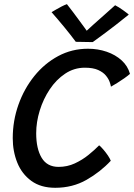

<svg xmlns="http://www.w3.org/2000/svg" viewBox="-20 -897 644 922"><path d="M512 -125Q462.1 -71.4 395.3 -33.3Q328.5 4.8 245.2 4.8Q176.1 4.8 130.7 -28.2Q85.2 -61.2 63.2 -115.6Q41.2 -169.9 41.2 -233.4Q41.2 -317 68.5 -394Q95.8 -471 144.8 -531.8Q193.8 -592.5 259.6 -627.8Q325.4 -663 402.4 -663Q450.1 -663 492.2 -648.6Q534.2 -634.2 564 -607.2Q593.7 -580.2 604.2 -542.2Q593.8 -533.1 576.9 -521.1Q559.9 -509.1 542.4 -498.3Q524.9 -487.5 512.8 -480.8Q511.9 -487.9 506.8 -502.8Q501.8 -517.6 488.9 -533.6Q476.1 -549.6 451.6 -560.8Q427.1 -571.9 387.3 -571.9Q335.9 -571.9 293 -543.3Q250.1 -514.8 218.9 -468.1Q187.8 -421.4 170.8 -366.1Q153.8 -310.8 153.8 -257.1Q153.8 -182.9 180 -139.3Q206.2 -95.6 261.2 -95.6Q303.1 -95.6 339.3 -112.4Q375.6 -129.2 405.2 -153.3Q434.9 -177.4 456.1 -199.2Q464.9 -192.2 476.6 -178.5Q488.3 -164.8 498.3 -150.1Q508.2 -135.4 512 -125ZM532.8 -871.8Q540.9 -868 550.9 -861.6Q560.9 -855.2 570.7 -848.3Q580.5 -841.4 588 -835.5Q595.4 -829.6 598.4 -826.9Q529.1 -771.1 486.4 -739.6Q443.8 -708.1 425.5 -695Q416.9 -695 401.7 -695.2Q386.4 -695.5 370.6 -695.8Q354.8 -696 344 -696.2Q318.2 -730.9 288.8 -766.6Q259.4 -802.4 227.6 -838.6Q236.2 -843.6 249.2 -851.2Q262.1 -858.8 276.1 -866Q290.1 -873.1 301.3 -877.1Q315.2 -859.3 331.1 -838.4Q346.9 -817.6 361.2 -797.8Q375.6 -778.1 386 -764Q396.4 -749.9 399.1 -745.6H392.2Q404.1 -757.1 429 -779.4Q453.9 -801.7 482.4 -826.8Q510.9 -852 532.8 -871.8Z"/></svg>

Font: Grandstander Thin
Style: Italic
Weight: 100
Italic angle: -15°
Designer: Tyler Finck
Foundry: Etcetera Type Co
Version: Version 1.200